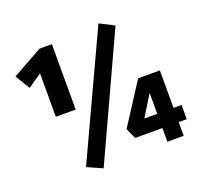

<svg xmlns="http://www.w3.org/2000/svg" viewBox="-121 -812 1007 963"><g transform="rotate(-20 382.5 -330.0)"><path d="M137 -309V-585L208 -589L63 -490L16 -568L177 -658H243V-309ZM274 16 193 -20 498 -676 575 -637ZM449 -129 591 -349H707V0H620V-327L659 -324L531 -116L486 -149H750V-73H475Z"/></g></svg>

Font: Ysabeau Infant ExtraBold
Style: Regular
Weight: 800
Designer: Christian Thalmann (Catharsis Fonts)
Version: Version 2.001;gftools[0.9.30]; featfreeze: ss01,ss02,lnum